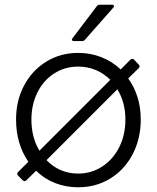

<svg xmlns="http://www.w3.org/2000/svg" viewBox="-20 -783 665 813"><path d="M523 -451Q576 -376 576 -277Q576 -196 542 -130.5Q508 -65 447.5 -27.5Q387 10 311 10Q259 10 213 -8Q167 -26 133 -60L91 -19Q88 -16 84 -16Q80 -16 77 -19L56 -40Q53 -43 53 -47Q53 -51 56 -54L100 -98Q48 -174 48 -277Q48 -357 82 -421Q116 -485 176 -522Q236 -559 311 -559Q363 -559 409 -541Q455 -523 491 -489L533 -531Q536 -534 540 -534Q544 -534 547 -531L568 -509Q574 -501 568 -495ZM147 -145 447 -445Q420 -472 385.5 -486.5Q351 -501 311 -501Q255 -501 209.5 -472Q164 -443 138.5 -391.5Q113 -340 113 -277Q113 -201 147 -145ZM511 -277Q511 -349 477 -405L177 -105Q232 -48 311 -48Q367 -48 413 -78Q459 -108 485 -160Q511 -212 511 -277ZM340 -615Q336 -609 328 -609H293Q287 -609 285 -613Q283 -617 287 -621L390 -757Q394 -763 403 -763H455Q461 -763 462.5 -759Q464 -755 460 -751Z"/></svg>

Font: Open Sauce Two Light
Style: Regular
Weight: 300
Designer: Alfredo Marco Pradil
Foundry: Creative Sauce Fz LLC
Version: Version 1.477